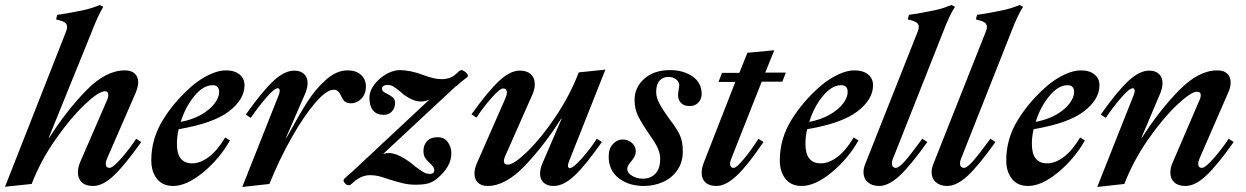

<svg xmlns="http://www.w3.org/2000/svg" viewBox="-35 -732 4957 764"><path d="M228 -607Q232 -616 232 -625Q232 -641 212 -648L188 -655L193 -673Q218 -677 226 -678Q276 -687 303 -693Q330 -699 362 -712L376 -705Q355 -670 331 -608L159 -184H161Q230 -292 308 -372Q386 -452 462 -452Q488 -452 501.5 -439Q515 -426 515 -404Q515 -388 505 -363L391 -101Q386 -90 386 -80Q386 -64 401 -64Q414 -64 447.5 -102Q481 -140 507 -180L527 -167Q461 -74 417.5 -33Q374 8 335 8Q306 8 290.5 -6.5Q275 -21 275 -46Q275 -65 284 -87L392 -336Q396 -345 396 -353Q396 -369 383 -369Q358 -369 301.5 -315.5Q245 -262 185.5 -176.5Q126 -91 91 0L-15 11Z M676 -218Q669 -190 669 -159Q669 -82 730 -82Q762 -82 796 -107.5Q830 -133 861 -185L880 -173Q837 -98 772 -45Q707 8 654 8Q612 8 589.5 -20.5Q567 -49 567 -94Q567 -181 614.5 -257Q662 -333 734 -394Q767 -421 801.5 -436.5Q836 -452 863 -452Q899 -452 918.5 -435.5Q938 -419 938 -393Q938 -336 875.5 -288.5Q813 -241 676 -218ZM684 -247Q732 -256 767 -276.5Q802 -297 819.5 -321Q837 -345 837 -366Q837 -393 811 -393Q774 -393 738.5 -350Q703 -307 684 -247Z M1073 -351Q1078 -364 1078 -369Q1078 -381 1071 -381Q1057 -381 1024.5 -343.5Q992 -306 963 -263L943 -276Q1008 -368 1052.5 -409.5Q1097 -451 1136 -451Q1161 -451 1175 -437.5Q1189 -424 1189 -401Q1189 -384 1180 -361L1103 -184H1105L1116 -203Q1155 -275 1187.5 -326Q1220 -377 1262 -414.5Q1304 -452 1348 -452Q1382 -452 1401.5 -434Q1421 -416 1421 -388Q1421 -358 1403 -339.5Q1385 -321 1361 -321Q1338 -321 1328 -339Q1326 -343 1320.5 -354Q1315 -365 1308.5 -370Q1302 -375 1293 -375Q1264 -375 1219 -322.5Q1174 -270 1125 -183.5Q1076 -97 1037 0L929 12Z M1823 -424Q1797 -405 1782 -390L1778 -388L1489 -119Q1500 -123 1512 -123Q1548 -123 1601 -83Q1619 -68 1618 -69Q1640 -53 1651 -46.5Q1662 -40 1677 -40Q1684 -40 1688.5 -43.5Q1693 -47 1693 -53Q1693 -62 1688.5 -68.5Q1684 -75 1674 -84Q1662 -95 1656 -105Q1650 -115 1650 -132Q1650 -155 1664.5 -170.5Q1679 -186 1707 -186Q1733 -186 1747 -166.5Q1761 -147 1761 -122Q1761 -77 1721 -37Q1699 -14 1678.5 -5.5Q1658 3 1620 3Q1592 3 1569 -2.5Q1546 -8 1514 -18Q1489 -27 1472.5 -31Q1456 -35 1438 -35Q1399 -35 1365 -1Q1359 5 1352 5Q1344 5 1338 -2Q1332 -9 1332 -14Q1332 -18 1336 -22Q1340 -26 1346 -31Q1364 -46 1369 -51L1674 -336Q1656 -328 1641 -328Q1625 -328 1608.5 -334.5Q1592 -341 1572 -355L1557 -368Q1540 -382 1530 -388Q1520 -394 1507 -394Q1497 -394 1491 -390Q1485 -386 1485 -380Q1485 -373 1489.5 -368.5Q1494 -364 1505 -359Q1521 -351 1529 -343.5Q1537 -336 1537 -323Q1537 -302 1524.5 -288.5Q1512 -275 1492 -275Q1464 -275 1449.5 -292.5Q1435 -310 1435 -343Q1435 -378 1469 -412Q1488 -431 1511.5 -442Q1535 -453 1555 -453Q1597 -453 1648 -434Q1691 -417 1723 -417Q1757 -417 1780 -438Q1783 -441 1789.5 -447Q1796 -453 1802 -453Q1806 -453 1814 -447.5Q1822 -442 1825.5 -435.5Q1829 -429 1823 -424Z M1853 -41Q1853 -60 1862 -81L1977 -343Q1982 -354 1982 -364Q1982 -380 1967 -380Q1954 -380 1920.5 -342Q1887 -304 1861 -264L1841 -277Q1907 -369 1951 -410Q1995 -451 2033 -451Q2062 -451 2077.5 -436.5Q2093 -422 2093 -397Q2093 -378 2084 -357L1974 -108Q1970 -99 1970 -91Q1970 -77 1986 -77Q2010 -77 2064.5 -130Q2119 -183 2176 -268Q2233 -353 2268 -444L2374 -455L2230 -92Q2225 -79 2225 -74Q2225 -63 2232 -63Q2246 -63 2280 -101.5Q2314 -140 2340 -180L2360 -167Q2295 -74 2251 -33Q2207 8 2168 8Q2143 8 2128.5 -5Q2114 -18 2114 -41Q2114 -59 2123 -81L2200 -260H2198Q2131 -154 2054 -73Q1977 8 1905 8Q1880 8 1866.5 -5.5Q1853 -19 1853 -41Z M2387 -109Q2387 -141 2404 -159Q2421 -177 2443 -177Q2464 -177 2479.5 -163.5Q2495 -150 2495 -130Q2495 -113 2480 -94Q2478 -92 2472.5 -85Q2467 -78 2464 -72Q2461 -66 2461 -59Q2461 -44 2480 -32.5Q2499 -21 2523 -21Q2554 -21 2573 -41Q2592 -61 2592 -100Q2592 -121 2582 -143Q2572 -165 2551 -194Q2520 -239 2505 -268.5Q2490 -298 2490 -334Q2490 -384 2528.5 -418.5Q2567 -453 2631 -453Q2684 -453 2720.5 -428Q2757 -403 2757 -358Q2757 -338 2744 -324Q2731 -310 2709 -310Q2686 -310 2674.5 -322.5Q2663 -335 2663 -355Q2663 -360 2665 -372Q2668 -390 2668 -391Q2668 -406 2655.5 -416Q2643 -426 2624 -426Q2603 -426 2589.5 -411Q2576 -396 2576 -366Q2576 -344 2589.5 -319Q2603 -294 2627 -261Q2657 -222 2669.5 -196Q2682 -170 2682 -130Q2682 -86 2660 -54.5Q2638 -23 2602.5 -7.5Q2567 8 2527 8Q2467 8 2427 -23Q2387 -54 2387 -109Z M2757 -44Q2757 -64 2766 -86L2891 -406H2824L2838 -442H2907L2939 -522L3046 -532L3010 -443H3092L3078 -407H2996L2875 -101Q2870 -88 2870 -81Q2870 -64 2885 -64Q2896 -64 2927.5 -102.5Q2959 -141 2983 -180L3003 -167Q2941 -75 2897 -33.5Q2853 8 2816 8Q2787 8 2772 -6Q2757 -20 2757 -44Z M3177 -218Q3170 -190 3170 -159Q3170 -82 3231 -82Q3263 -82 3297 -107.5Q3331 -133 3362 -185L3381 -173Q3338 -98 3273 -45Q3208 8 3155 8Q3113 8 3090.5 -20.5Q3068 -49 3068 -94Q3068 -181 3115.5 -257Q3163 -333 3235 -394Q3268 -421 3302.5 -436.5Q3337 -452 3364 -452Q3400 -452 3419.5 -435.5Q3439 -419 3439 -393Q3439 -336 3376.5 -288.5Q3314 -241 3177 -218ZM3185 -247Q3233 -256 3268 -276.5Q3303 -297 3320.5 -321Q3338 -345 3338 -366Q3338 -393 3312 -393Q3275 -393 3239.5 -350Q3204 -307 3185 -247Z M3401 -47Q3401 -61 3407 -77L3617 -607Q3621 -616 3621 -625Q3621 -641 3601 -648L3577 -655L3582 -673Q3607 -677 3615 -678Q3665 -687 3692 -693Q3719 -699 3751 -712L3765 -705Q3743 -671 3719 -608L3518 -100Q3514 -91 3514 -82Q3514 -73 3518.5 -68.5Q3523 -64 3529 -64Q3542 -64 3565 -90Q3588 -116 3635 -180L3655 -167Q3589 -74 3545 -33Q3501 8 3463 8Q3435 8 3418 -7Q3401 -22 3401 -47Z M3672 -47Q3672 -61 3678 -77L3888 -607Q3892 -616 3892 -625Q3892 -641 3872 -648L3848 -655L3853 -673Q3878 -677 3886 -678Q3936 -687 3963 -693Q3990 -699 4022 -712L4036 -705Q4014 -671 3990 -608L3789 -100Q3785 -91 3785 -82Q3785 -73 3789.5 -68.5Q3794 -64 3800 -64Q3813 -64 3836 -90Q3859 -116 3906 -180L3926 -167Q3860 -74 3816 -33Q3772 8 3734 8Q3706 8 3689 -7Q3672 -22 3672 -47Z M4078 -218Q4071 -190 4071 -159Q4071 -82 4132 -82Q4164 -82 4198 -107.5Q4232 -133 4263 -185L4282 -173Q4239 -98 4174 -45Q4109 8 4056 8Q4014 8 3991.5 -20.5Q3969 -49 3969 -94Q3969 -181 4016.5 -257Q4064 -333 4136 -394Q4169 -421 4203.5 -436.5Q4238 -452 4265 -452Q4301 -452 4320.5 -435.5Q4340 -419 4340 -393Q4340 -336 4277.5 -288.5Q4215 -241 4078 -218ZM4086 -247Q4134 -256 4169 -276.5Q4204 -297 4221.5 -321Q4239 -345 4239 -366Q4239 -393 4213 -393Q4176 -393 4140.5 -350Q4105 -307 4086 -247Z M4475 -351Q4480 -364 4480 -369Q4480 -381 4473 -381Q4459 -381 4426.5 -343.5Q4394 -306 4365 -263L4345 -276Q4410 -368 4454.5 -409.5Q4499 -451 4538 -451Q4563 -451 4577 -437.5Q4591 -424 4591 -401Q4591 -384 4582 -361L4507 -184H4509Q4578 -292 4656 -372Q4734 -452 4809 -452Q4835 -452 4848.5 -439Q4862 -426 4862 -404Q4862 -384 4852 -363L4738 -101Q4733 -90 4733 -80Q4733 -64 4748 -64Q4761 -64 4794.5 -102Q4828 -140 4854 -180L4874 -167Q4809 -75 4765 -33.5Q4721 8 4682 8Q4653 8 4637.5 -6.5Q4622 -21 4622 -46Q4622 -66 4632 -87L4739 -336Q4743 -345 4743 -353Q4743 -367 4728 -367Q4704 -367 4647.5 -313.5Q4591 -260 4532.5 -175.5Q4474 -91 4439 0L4331 12Z"/></svg>

Font: Ibarra Real Nova
Style: Bold Italic
Weight: 700
Italic angle: -22°
Designer: Jose Maria Ribagorda & Octavio Pardo
Foundry: Octavio Pardo
Version: Version 1.014